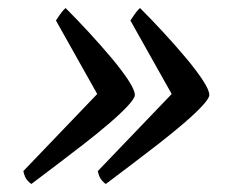

<svg xmlns="http://www.w3.org/2000/svg" viewBox="-20 -498 588 477"><path d="M58 -41Q54 -43 47.5 -50.5Q41 -58 38 -73L246 -290L242 -228L119 -447Q128 -461 133.5 -468Q139 -475 143 -478Q171 -450 201 -417.5Q231 -385 257 -354Q283 -323 299 -298.5Q315 -274 315 -262Q315 -254 298 -235.5Q281 -217 252.5 -192.5Q224 -168 190 -141.5Q156 -115 121.5 -89Q87 -63 58 -41ZM243 -41Q239 -43 232.5 -50.5Q226 -58 223 -73L431 -290L427 -228L304 -447Q313 -461 318.5 -468Q324 -475 328 -478Q356 -450 386 -417.5Q416 -385 442 -354Q468 -323 484 -298.5Q500 -274 500 -262Q500 -254 483 -235.5Q466 -217 437.5 -192.5Q409 -168 375 -141.5Q341 -115 306.5 -89Q272 -63 243 -41Z"/></svg>

Font: Texturina Medium 12pt
Style: Italic
Weight: 400
Italic angle: -11°
Version: Version 1.002